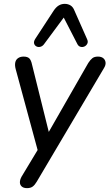

<svg xmlns="http://www.w3.org/2000/svg" viewBox="-20 -787 567 994"><path d="M120 187Q102 187 92.5 178.5Q83 170 83 156.5Q83 143 92 127L186 -29L180 9L61 -430Q56 -449 59 -463.5Q62 -478 73.5 -486Q85 -494 102 -494Q122 -494 131.5 -485Q141 -476 146 -452L241 -70H213L437 -461Q448 -478 458.5 -486Q469 -494 487 -494Q505 -494 515 -485.5Q525 -477 526.5 -463.5Q528 -450 518 -434L170 154Q160 171 149 179Q138 187 120 187ZM431 -584Q437 -571 432 -561Q427 -551 417.5 -546.5Q408 -542 397.5 -544.5Q387 -547 381 -558L310 -696L207 -557Q199 -547 188 -544.5Q177 -542 168 -547Q159 -552 156.5 -562Q154 -572 162 -585L258 -732Q270 -750 284 -758.5Q298 -767 315 -767Q332 -767 345 -759Q358 -751 365 -733Z"/></svg>

Font: Nunito ExtraLight Medium
Style: Italic
Weight: 500
Italic angle: -9°
Version: Version 3.602